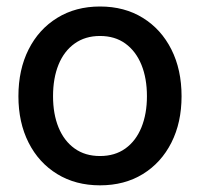

<svg xmlns="http://www.w3.org/2000/svg" viewBox="-20 -553 609 585"><path d="M284.7 11.7Q210.4 11.7 154.3 -22.7Q98.1 -57.1 67.1 -118.4Q36.1 -179.7 36.1 -259.8Q36.1 -340.8 67.1 -402.3Q98.1 -463.9 154.3 -498.5Q210.4 -533.2 284.7 -533.2Q359.4 -533.2 415.3 -498.5Q471.2 -463.9 502.2 -402.3Q533.2 -340.8 533.2 -259.8Q533.2 -179.7 502.2 -118.4Q471.2 -57.1 415.3 -22.7Q359.4 11.7 284.7 11.7ZM284.7 -77.6Q330.1 -77.6 362.1 -100.6Q394 -123.5 410.9 -164.8Q427.7 -206.1 427.7 -259.8Q427.7 -314.5 410.9 -355.7Q394 -397 362.1 -420.2Q330.1 -443.4 284.7 -443.4Q239.7 -443.4 207.5 -420.4Q175.3 -397.5 158.4 -356.2Q141.6 -314.9 141.6 -259.8Q141.6 -205.6 158.4 -164.6Q175.3 -123.5 207.3 -100.6Q239.3 -77.6 284.7 -77.6Z"/></svg>

Font: Inter 28pt Medium
Style: Regular
Weight: 500
Designer: Rasmus Andersson
Foundry: rsms
Version: Version 4.001;git-66647c0bb